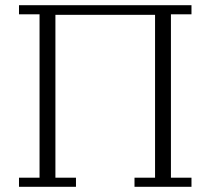

<svg xmlns="http://www.w3.org/2000/svg" viewBox="-20 -718 809 738"><path d="M53 -35H132V-663H53V-698H716V-663H637V-35H716V0H497V-35H576V-661H193V-35H272V0H53Z"/></svg>

Font: IBM Plex Serif Light
Style: Regular
Weight: 300
Designer: Mike Abbink, Paul van der Laan, Pieter van Rosmalen
Foundry: Bold Monday
Version: Version 3.001